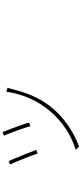

<svg xmlns="http://www.w3.org/2000/svg" viewBox="423 -1022 653 1540"><g transform="rotate(-90 750.0 -251.5)"><path d="M461.9 -557.6Q523.4 -397.5 537.1 -345.7L507.8 -334Q502 -363.3 474.6 -438.5Q447.3 -513.7 432.6 -546.9ZM318.4 29.3Q502 -28.3 627.9 -175.8Q753.9 -323.2 785.2 -528.3L817.4 -517.6Q811.5 -502 808.6 -493.2Q762.7 -293 663.1 -169.9Q541 -18.6 344.7 55.7ZM228.5 -509.8Q289.1 -368.2 318.4 -287.1L289.1 -276.4Q278.3 -312.5 245.6 -393.6Q212.9 -474.6 201.2 -497.1Z"/></g></svg>

Font: Bpmf Zihi Sans ExtraLight
Style: ExtraLight
Weight: 250
Foundry: But Ko
Version: Version 1.320